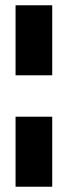

<svg xmlns="http://www.w3.org/2000/svg" viewBox="-20 -708 270 728"><path d="M178 -422.5H39V-688H178ZM178 0H39V-265.5H178Z"/></svg>

Font: League Spartan ExtraBold
Style: Regular
Weight: 800
Foundry: The League of Moveable Type
Version: Version 2.002